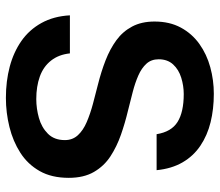

<svg xmlns="http://www.w3.org/2000/svg" viewBox="-67 -663 745 651"><g transform="rotate(90 305.5 -337.5)"><path d="M312 15Q255 15 206 2Q157 -11 119 -37.5Q81 -64 58 -105.5Q35 -147 32 -202H161Q165 -164 185.5 -138Q206 -112 239.5 -100Q273 -88 316 -88Q348 -88 380 -97Q412 -106 433.5 -127.5Q455 -149 455 -185Q455 -211 438.5 -229Q422 -247 394 -259Q366 -271 332.5 -280Q299 -289 267 -297Q223 -308 184.5 -323Q146 -338 116.5 -359.5Q87 -381 70 -413Q53 -445 53 -489Q53 -540 73.5 -578Q94 -616 129 -641Q164 -666 208 -678Q252 -690 298 -690Q350 -690 394.5 -679Q439 -668 474 -644.5Q509 -621 530.5 -584Q552 -547 557 -496H435Q427 -546 393.5 -567Q360 -588 299 -588Q271 -588 243.5 -579.5Q216 -571 198.5 -552Q181 -533 181 -503Q181 -478 196 -461.5Q211 -445 236 -434Q261 -423 292 -415Q323 -407 355 -399Q397 -389 437 -375Q477 -361 510 -339.5Q543 -318 563 -283.5Q583 -249 583 -198Q583 -140 560 -99.5Q537 -59 498 -34Q459 -9 410.5 3Q362 15 312 15Z"/></g></svg>

Font: Teachers SemiBold
Style: Regular
Weight: 600
Version: Version 1.001